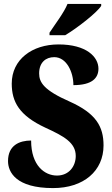

<svg xmlns="http://www.w3.org/2000/svg" viewBox="-20 -951 574 981"><path d="M233 -784V-771H313C375 -808 475 -886 497 -921V-931H325C307 -886 259 -824 233 -784ZM251 10C408 10 509 -78 509 -208C509 -305 470 -372 336 -432C204 -490 180 -530 180 -576C180 -632 214 -659 257 -659C320 -659 355 -583 355 -516C450 -516 483 -552 483 -600C483 -660 422 -724 279 -724C144 -724 40 -647 40 -524C40 -431 78 -361 211 -299C307 -255 367 -222 367 -154C367 -102 333 -54 271 -54C209 -54 139 -104 139 -233C80 -233 21 -209 21 -128C21 -72 61 10 251 10Z"/></svg>

Font: Noto Serif Devanagari Condensed Black
Style: Regular
Weight: 900
Width: 3
Designer: Universal Thirst, Indian Type Foundry and the Monotype Design Team
Foundry: Monotype Imaging Inc.
Version: Version 2.004